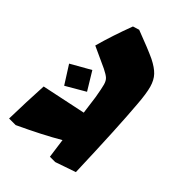

<svg xmlns="http://www.w3.org/2000/svg" viewBox="-185 -652 742 742"><g transform="rotate(45 186.0 -281.0)"><path d="M17 -164 198 -202 188 -277Q181 -318 176.5 -334Q172 -350 163.5 -358Q155 -366 133 -377L46 -417Q66 -490 97 -572L123 -580Q200 -551 236 -534Q268 -518 284.5 -500.5Q301 -483 309 -454.5Q317 -426 321 -374Q331 -258 339 -18L255 11H226Q218 -46 215 -69Q147 -29 46 18H10Q12 -74 17 -164ZM24 -296 105 -342 150 -268 71 -222Z"/></g></svg>

Font: Suez One
Style: Regular
Weight: 400
Version: Version 1.000